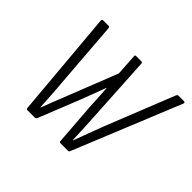

<svg xmlns="http://www.w3.org/2000/svg" viewBox="-117 -637 792 792"><g transform="rotate(45 278.5 -241.5)"><path d="M121 0Q114 0 114 -7L73 -475Q73 -483 79 -483H112Q117 -483 118 -475L141 -178Q144 -147 146 -112Q148 -77 150 -46H151Q163 -78 175.5 -109Q188 -140 200 -171L280 -374L274 -469Q273 -475 280 -475H310Q316 -475 317 -469L334 -174Q336 -141 337.5 -110Q339 -79 340 -46H342Q354 -78 366 -110Q378 -142 390 -174L510 -475Q513 -483 519 -483H551Q554 -483 556 -481Q558 -479 556 -474L365 -6Q363 0 358 0H314Q307 0 307 -6L293 -191Q292 -214 290.5 -241.5Q289 -269 287 -296H286Q276 -269 266 -242.5Q256 -216 246 -190L173 -7Q170 0 164 0Z"/></g></svg>

Font: Sofia Sans Condensed Light
Style: Italic
Weight: 300
Italic angle: -9°
Version: Version 4.100